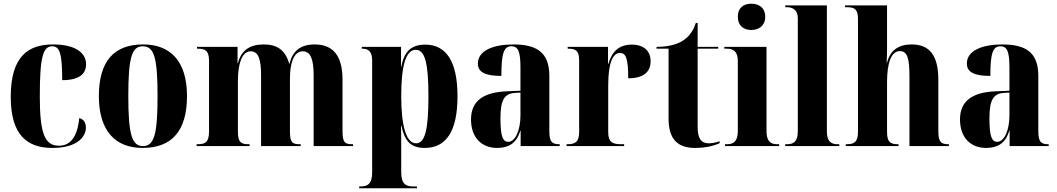

<svg xmlns="http://www.w3.org/2000/svg" viewBox="-20 -789 5709 1037"><path d="M263 10C402 10 444 -54 444 -100C444 -125 432 -146 408 -151C397 -40 354 -2 298 -2C222 -2 195 -68 195 -267C195 -481 212 -539 262 -539C302 -539 316 -501 316 -356C426 -356 445 -405 445 -441C445 -501 392 -549 266 -549C131 -549 38 -483 38 -266C38 -58 128 10 263 10Z M750 10C908 10 990 -82 990 -270C990 -458 901 -549 753 -549C595 -549 514 -458 514 -270C514 -82 603 10 750 10ZM752 0C693 0 673 -61 673 -270C673 -479 692 -539 751 -539C812 -539 831 -479 831 -270C831 -61 812 0 752 0Z M1042 0H1328V-10H1323C1284 -10 1265 -19 1265 -76V-355C1265 -441 1286 -512 1333 -512C1376 -512 1390 -469 1390 -381V0H1604V-10H1600C1559 -10 1546 -19 1546 -80V-366C1546 -448 1567 -512 1615 -512C1658 -512 1674 -468 1674 -381V0H1887V-10H1884C1843 -10 1830 -19 1830 -80V-358C1830 -492 1776 -549 1679 -549C1602 -549 1559 -512 1544 -445H1542C1521 -520 1475 -549 1405 -549C1327 -549 1283 -516 1265 -448H1263V-536H1044V-526H1048C1087 -526 1109 -517 1109 -460V-78C1109 -19 1086 -10 1047 -10H1042Z M1920 228H2232V218H2211C2172 218 2147 204 2147 142V27C2147 -19 2147 -65 2146 -110H2148C2165 -29 2197 10 2274 10C2388 10 2451 -77 2451 -269C2451 -460 2388 -548 2277 -548C2203 -548 2162 -512 2148 -429H2146V-536H1934V-526H1937C1963 -526 1990 -517 1990 -463V142C1990 204 1966 218 1927 218H1920ZM2227 -15C2176 -15 2147 -103 2147 -270C2147 -430 2171 -520 2225 -520C2275 -520 2294 -450 2294 -269C2294 -86 2275 -15 2227 -15Z M2665 10C2724 10 2770 -13 2790 -83H2792V0H3003V-10H3000C2960 -10 2947 -25 2947 -81V-379C2947 -504 2882 -549 2752 -549C2647 -549 2561 -517 2561 -446C2561 -398 2603 -379 2688 -379C2688 -501 2701 -539 2742 -539C2778 -539 2791 -512 2791 -424V-299L2719 -296C2589 -291 2524 -243 2524 -144C2524 -43 2584 10 2665 10ZM2725 -23C2696 -23 2683 -51 2683 -150C2683 -245 2702 -283 2759 -287L2791 -289V-165C2791 -88 2764 -23 2725 -23Z M3040 0H3351V-10H3334C3286 -10 3265 -23 3265 -76V-328C3265 -452 3291 -503 3328 -503C3362 -503 3373 -470 3373 -366C3452 -366 3494 -398 3494 -458C3494 -514 3457 -548 3392 -548C3325 -548 3285 -512 3266 -444H3264V-536H3046V-526H3049C3091 -526 3108 -514 3108 -463V-77C3108 -23 3088 -10 3044 -10H3040Z M3734 10C3801 10 3847 -6 3867 -16V-26C3844 -18 3824 -15 3808 -15C3767 -15 3748 -41 3748 -104V-526H3859V-536H3748V-665H3738C3724 -620 3699 -587 3661 -565C3627 -546 3582 -536 3526 -536V-526H3591V-148C3591 -31 3646 10 3734 10Z M4038 -627C4078 -627 4113 -650 4113 -698C4113 -748 4078 -769 4038 -769C3997 -769 3965 -748 3965 -698C3965 -650 3997 -627 4038 -627ZM3896 0H4188V-10H4178C4144 -10 4120 -24 4120 -80V-536H3892V-526H3907C3940 -526 3965 -512 3965 -459V-82C3965 -25 3942 -10 3907 -10H3896Z M4221 0H4513V-10H4505C4470 -10 4446 -23 4446 -80V-760H4221V-750H4232C4251 -750 4289 -743 4289 -690V-80C4289 -23 4265 -10 4231 -10H4221Z M4548 0H4833V-10H4829C4788 -10 4771 -23 4771 -76V-346C4771 -450 4794 -513 4840 -513C4880 -513 4892 -476 4892 -378V0H5105V-10H5102C5061 -10 5048 -24 5048 -80V-358C5048 -492 4999 -549 4904 -549C4831 -549 4788 -516 4771 -451H4769C4771 -486 4771 -515 4771 -547V-760H4544V-750H4557C4597 -750 4614 -737 4614 -686V-78C4614 -23 4595 -10 4553 -10H4548Z M5306 10C5365 10 5411 -13 5431 -83H5433V0H5644V-10H5641C5601 -10 5588 -25 5588 -81V-379C5588 -504 5523 -549 5393 -549C5288 -549 5202 -517 5202 -446C5202 -398 5244 -379 5329 -379C5329 -501 5342 -539 5383 -539C5419 -539 5432 -512 5432 -424V-299L5360 -296C5230 -291 5165 -243 5165 -144C5165 -43 5225 10 5306 10ZM5366 -23C5337 -23 5324 -51 5324 -150C5324 -245 5343 -283 5400 -287L5432 -289V-165C5432 -88 5405 -23 5366 -23Z"/></svg>

Font: Noto Serif Display Condensed ExtraBold
Style: Regular
Weight: 800
Width: 3
Designer: Monotype Design Team
Foundry: Monotype Imaging Inc.
Version: Version 2.009